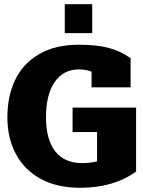

<svg xmlns="http://www.w3.org/2000/svg" viewBox="-20 -874 680 910"><path d="M287 -854H417V-717H287ZM15 -318Q15 -418 52 -495.5Q89 -573 165.5 -617.5Q242 -662 354 -662Q438 -662 495 -647Q552 -632 599 -598V-460H414V-534Q389 -545 354 -545Q280 -545 239 -485Q198 -425 198 -318Q198 -213 241.5 -157Q285 -101 369 -101Q407 -101 440 -109V-248H324V-364H625V-61Q519 16 360 16Q250 16 172.5 -26.5Q95 -69 55 -144.5Q15 -220 15 -318Z"/></svg>

Font: Pridi
Style: Bold
Weight: 700
Designer: Katatrad Team
Foundry: CadsonDemak
Version: Version 1.001